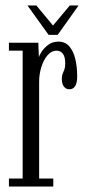

<svg xmlns="http://www.w3.org/2000/svg" viewBox="-20 -679 318 699"><path d="M12.5 0V-29H62.5V-494.5H12.5V-523.5H119.5L121.5 -471Q122.5 -476.5 131.2 -490.2Q140 -504 155.5 -515.8Q171 -527.5 193 -527.5Q217 -527.5 232 -510.5Q247 -493.5 254 -464.8Q261 -436 261 -400.5Q261 -377.5 253.8 -365.8Q246.5 -354 232.5 -354Q220 -354 212.5 -364Q205 -374 205 -392.5Q205 -403.5 208.2 -410.8Q211.5 -418 214.5 -426.2Q217.5 -434.5 217.5 -448Q217.5 -472.5 208.8 -483.5Q200 -494.5 186.5 -494.5Q167 -494.5 152.5 -477.2Q138 -460 130.2 -434Q122.5 -408 122.5 -381.5V-29H174V0ZM157 -552 80 -659H112.5L173 -586L234 -659H266L190 -552Z"/></svg>

Font: Imbue 24pt Light
Style: Regular
Weight: 300
Designer: Tyler Finck
Foundry: Etcetera Type Company
Version: Version 1.102